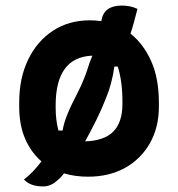

<svg xmlns="http://www.w3.org/2000/svg" viewBox="-20 -623 640 690"><path d="M303 -550Q324 -550 344 -547L345 -551Q354 -603 418 -603Q449 -603 474 -591Q468 -568 462 -545.5Q456 -523 449 -502Q495 -466 523 -404Q551 -342 551 -253V-240Q551 -165 518.5 -108Q486 -51 429 -19.5Q372 12 296 12Q250 12 210 0Q198 16 183 28Q161 47 135 47Q89 47 66 22Q96 0 129 -43Q92 -75 70.5 -124Q49 -173 49 -241V-254Q49 -343 81.5 -409.5Q114 -476 171 -513Q228 -550 303 -550ZM180 -237Q180 -191 190 -154H205Q209 -179 221 -209.5Q233 -240 260 -292Q284 -338 302 -398Q307 -410 312 -423Q180 -418 180 -244ZM360 -268Q346 -232 326.5 -192.5Q307 -153 286 -115Q354 -117 387 -150Q420 -183 420 -250V-257Q420 -332 403 -384H391Q387 -354 379 -324Q371 -294 360 -268Z"/></svg>

Font: Recursive Sn Csl St
Style: Bold
Weight: 700
Version: Version 1.079;hotconv 1.0.112;makeotfexe 2.5.65598; ttfautoh